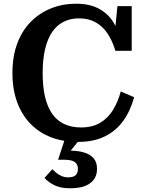

<svg xmlns="http://www.w3.org/2000/svg" viewBox="-20 -748 785 1035"><path d="M406 -649Q359 -649 322.5 -630.5Q286 -612 261 -575Q236 -538 223 -483Q210 -428 210 -355Q210 -280 223 -225Q236 -170 262 -133.5Q288 -97 327 -79Q366 -61 417 -61Q478 -61 520 -86Q562 -111 589 -155Q616 -199 631 -255L703 -224Q683 -150 644 -96Q605 -42 544.5 -12.5Q484 17 401 17Q321 17 256.5 -7.5Q192 -32 145 -80Q98 -128 72.5 -197Q47 -266 47 -355Q47 -444 73 -513.5Q99 -583 146 -630.5Q193 -678 255.5 -703Q318 -728 390 -728Q462 -728 511.5 -702Q561 -676 591 -628.5Q621 -581 634 -514L596 -543L613 -715H690V-474H602Q586 -528 560 -567Q534 -606 496 -627.5Q458 -649 406 -649ZM417 -5 349 79 346 64Q396 63 431.5 73.5Q467 84 485 105.5Q503 127 503 161Q503 190 492 210Q481 230 461 243Q441 256 415 261.5Q389 267 359 267Q308 267 274.5 251Q241 235 220 211L262 164Q272 174 284 184Q296 194 312 201Q328 208 348 208Q375 208 387.5 196.5Q400 185 400 162Q400 139 384 126Q368 113 322 113H293L332 -5Z"/></svg>

Font: Roboto Serif 20pt SemiBold
Style: Regular
Weight: 600
Version: Version 1.008